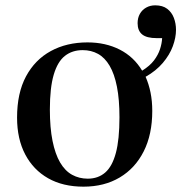

<svg xmlns="http://www.w3.org/2000/svg" viewBox="-20 -686 680 720"><path d="M293 14Q216 14 160.5 -17.5Q105 -49 74.5 -107Q44 -165 44 -245Q44 -337 77.5 -399.5Q111 -462 170.5 -494.5Q230 -527 308 -527Q376 -527 429 -500Q482 -473 513 -421Q542 -439 557.5 -459.5Q573 -480 580 -501.5Q587 -523 588 -543H568Q530 -543 513 -557Q496 -571 496 -599Q496 -619 504.5 -634Q513 -649 528 -657.5Q543 -666 562 -666Q590 -666 607 -653Q624 -640 632 -619Q640 -598 640 -574Q640 -545 628 -512.5Q616 -480 590.5 -450Q565 -420 526 -398Q538 -371 544.5 -339Q551 -307 551 -270Q551 -182 519 -118.5Q487 -55 429 -20.5Q371 14 293 14ZM309 -16Q348 -16 374.5 -39Q401 -62 414.5 -112.5Q428 -163 428 -246Q428 -313 418.5 -361Q409 -409 391 -439.5Q373 -470 347.5 -484Q322 -498 290 -498Q251 -498 223.5 -476.5Q196 -455 181.5 -406Q167 -357 167 -275Q167 -207 177 -157.5Q187 -108 205.5 -76.5Q224 -45 250.5 -30.5Q277 -16 309 -16Z"/></svg>

Font: Literata 60pt Medium
Style: Regular
Weight: 500
Designer: Latin by Veronika Burian and Jose Scaglione. Greek by Irene Vlachou. Cyrillic by Vera Evstafieva.
Foundry: TypeTogether
Version: Version 3.103;gftools[0.9.29]